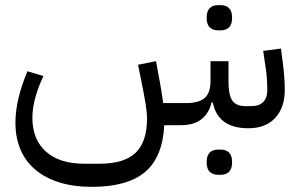

<svg xmlns="http://www.w3.org/2000/svg" viewBox="-20 -487 1173 747"><path d="M946 12Q828 12 808 -88H803Q793 -46 763.5 -23Q734 0 685 0H619Q613 124 544.5 182Q476 240 337 240Q267 240 212 223Q157 206 118.5 174Q80 142 60 95.5Q40 49 40 -10Q40 -56 52.5 -107.5Q65 -159 87 -210L149 -191Q130 -152 118 -109.5Q106 -67 106 -29Q106 56 159 103Q212 150 307 150H367Q463 150 507.5 107.5Q552 65 552 -26Q552 -50 546 -86.5Q540 -123 526 -191L517 -235L587 -249L595 -205Q603 -164 607.5 -135.5Q612 -107 615 -86H705Q753 -86 776 -105.5Q799 -125 799 -171V-249H869V-171Q869 -117 884 -95.5Q899 -74 936 -74H956Q1020 -74 1020 -138Q1020 -154 1018.5 -179.5Q1017 -205 1012 -234L1004 -289L1073 -298L1080 -245Q1084 -214 1086 -186Q1088 -158 1088 -138Q1088 -69 1051 -28.5Q1014 12 946 12ZM828 -369Q808 -369 796 -380.5Q784 -392 784 -418Q784 -444 796 -455.5Q808 -467 828 -467H839Q859 -467 871 -455.5Q883 -444 883 -418Q883 -392 871 -380.5Q859 -369 839 -369ZM828 193Q808 193 796 181.5Q784 170 784 144Q784 118 796 106.5Q808 95 828 95H839Q859 95 871 106.5Q883 118 883 144Q883 170 871 181.5Q859 193 839 193Z"/></svg>

Font: IBM Plex Sans Arabic
Style: Regular
Weight: 400
Designer: Mike Abbink, Paul van der Laan, Pieter van Rosmalen, Wael Morcos, Khajak Apelian
Foundry: Bold Monday
Version: Version 1.005